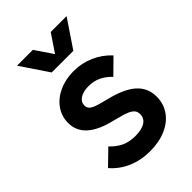

<svg xmlns="http://www.w3.org/2000/svg" viewBox="-220 -817 920 920"><g transform="rotate(-45 240.0 -357.5)"><path d="M36.1 -72.3 110.4 -144.5Q139.2 -114.3 168.9 -101.1Q198.7 -87.9 238.3 -87.9Q281.2 -87.9 304.7 -103Q328.1 -118.2 328.1 -145.5Q328.1 -161.6 320.1 -172.1Q312 -182.6 293 -191.2Q273.9 -199.7 239.3 -208L213.9 -214.8Q53.2 -252.9 53.7 -360.4Q53.7 -404.8 78.9 -440.7Q104 -476.6 148.4 -497.1Q192.9 -517.6 248 -517.6Q302.2 -517.6 351.1 -496.3Q399.9 -475.1 436.5 -435.5L363.3 -363.3Q338.4 -389.6 310.1 -402.8Q281.7 -416 248 -416Q211.9 -416 189.9 -401.9Q168 -387.7 168 -364.3Q168 -351.6 174.6 -343.3Q181.2 -335 196.5 -328.1Q211.9 -321.3 240.2 -314.5L266.6 -307.6Q357.9 -285.6 400.6 -247.3Q443.4 -209 443.4 -149.4Q443.4 -101.6 417.5 -64.5Q391.6 -27.3 344.5 -6.8Q297.4 13.7 236.3 13.7Q174.8 13.7 123.5 -8.3Q72.3 -30.3 36.1 -72.3ZM182.1 -727.5 242.7 -637.7 303.2 -727.5H410.6L315.9 -586.9H169.4L74.7 -727.5Z"/></g></svg>

Font: Wanted Sans SemiBold
Style: Regular
Weight: 600
Designer: Original Design by Kil Hyung-jin and Kang Hanbin, Wanted Lab, Inc; Hangeul from Source Han Sans by Jang Soo-young and Ka
Foundry: Wanted Lab, Inc.
Version: Version 1.003